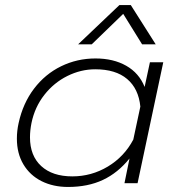

<svg xmlns="http://www.w3.org/2000/svg" viewBox="-20 -727 687 762"><path d="M454 -707H499L598 -551H544L469 -672L344 -551H290ZM47 -177Q47 -208 54 -239Q71 -317 115 -375Q159 -433 222.5 -464Q286 -495 359 -495Q430 -495 481 -466Q532 -437 554 -382L575 -480H628L526 0H474L494 -98Q448 -41 388.5 -13Q329 15 250 15Q191 15 145 -8Q99 -31 73 -74.5Q47 -118 47 -177ZM509 -173 537 -304Q530 -375 484.5 -413.5Q439 -452 358 -452Q301 -452 247.5 -425.5Q194 -399 156 -350.5Q118 -302 105 -239Q99 -209 99 -182Q99 -109 143.5 -68Q188 -27 267 -27Q343 -27 408 -66Q473 -105 509 -173Z"/></svg>

Font: Prompt ExtraLight
Style: Italic
Weight: 275
Italic angle: -12°
Designer: Katatrad Team
Foundry: CadsonDemak
Version: Version 1.000